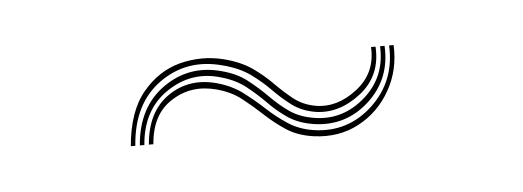

<svg xmlns="http://www.w3.org/2000/svg" viewBox="-24 -458 346 127"><g transform="rotate(-5 149.5 -394.0)"><path d="M60 -369Q62 -392 72.4 -404.5Q82.8 -417 97.2 -420.8Q111.8 -424.5 126 -421Q137.2 -418.2 144.9 -412.9Q152.5 -407.5 158.2 -401.6Q164 -395.8 169.9 -391.1Q175.8 -386.5 184 -385Q198.2 -382.5 211.6 -392.9Q225 -403.2 224 -420.5H227Q228.2 -401.2 213.8 -389.9Q199.2 -378.5 183.5 -381Q174.8 -382.5 168.5 -387.1Q162.2 -391.8 156.5 -397.6Q150.8 -403.5 143.4 -408.9Q136 -414.2 125 -417Q101.8 -423.2 83.4 -410Q65 -396.8 63 -369ZM66 -369Q68 -394.2 85.5 -406.6Q103 -419 124.2 -413.2Q134.5 -410.5 141.2 -405.1Q148 -399.8 153.9 -393.8Q159.8 -387.8 166.5 -383.1Q173.2 -378.5 183 -377Q201.5 -374.2 216.2 -387.1Q231 -400 230 -420.5H233Q234.2 -398.5 218.6 -384.2Q203 -370 182.2 -373Q172.2 -374.5 165.2 -379.1Q158.2 -383.8 152.4 -389.8Q146.5 -395.8 139.8 -401.1Q133 -406.5 123.2 -409.2Q104.2 -414.8 87.5 -403.5Q70.8 -392.2 69 -369ZM72 -369Q73.8 -390.8 88 -400.6Q102.2 -410.5 120.5 -405.5Q130.2 -402.8 137.4 -397.4Q144.5 -392 150.9 -386.1Q157.2 -380.2 164.5 -375.4Q171.8 -370.5 181.8 -369Q204.2 -365.8 220.8 -381.4Q237.2 -397 236 -420.5H239Q239.8 -404 232.1 -390.5Q224.5 -377 211.1 -369.9Q197.8 -362.8 181.2 -365Q170.5 -366.5 163.1 -371.4Q155.8 -376.2 149.4 -382.2Q143 -388.2 136.1 -393.6Q129.2 -399 119.5 -401.5Q103.2 -405.8 89.9 -397.2Q76.5 -388.8 75 -369Z"/></g></svg>

Font: Big Shoulders Inline Display Thin Thin
Style: Regular
Weight: 250
Version: Version 2.002